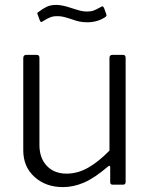

<svg xmlns="http://www.w3.org/2000/svg" viewBox="-20 -754 616 784"><path d="M427 -139V-518Q427 -530 440 -530H482Q493 -530 493 -518V-11Q493 0 483 0H440Q430 0 430 -10V-71Q430 -76 428 -77Q426 -78 421 -74Q366 -27 323 -8.5Q280 10 237 10Q167 10 121 -31.5Q75 -73 75 -140V-517Q75 -530 88 -530H130Q141 -530 141 -518V-162Q141 -109 171 -77Q201 -45 252 -45Q297 -45 339.5 -69Q382 -93 427 -139ZM336 -663Q317 -663 302 -666.5Q287 -670 268 -677Q265 -678 248 -683Q231 -688 214 -688Q197 -688 186 -683.5Q175 -679 166.5 -674Q158 -669 155 -667L149 -664Q145 -664 142 -672L134 -694Q132 -699 132.5 -701Q133 -703 137 -705Q155 -719 171 -726.5Q187 -734 210 -734Q235 -734 275 -720Q279 -719 298 -713Q317 -707 336 -707Q352 -707 362.5 -711Q373 -715 391 -725Q395 -728 398 -728Q402 -728 405 -721L414 -696L415 -692Q415 -687 408 -683Q377 -663 336 -663Z"/></svg>

Font: Libre Franklin Light
Style: Regular
Weight: 300
Designer: Pablo Impallari, Rodrigo Fuenzalida
Foundry: Impallari Type
Version: Version 1.002; ttfautohint (v1.5)